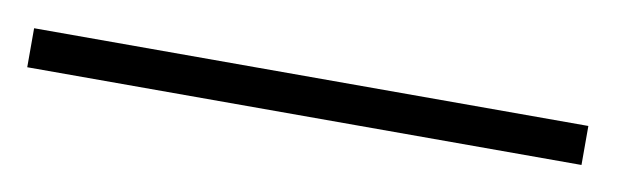

<svg xmlns="http://www.w3.org/2000/svg" viewBox="-25 -857 514 160"><g transform="rotate(10 231.5 -776.5)"><path d="M466 -760V-793H-3V-760Z"/></g></svg>

Font: Noto Sans Devanagari UI SemiCondensed ExtraLight
Style: Regular
Weight: 200
Width: 4
Designer: Jelle Bosma - Monotype Design Team
Foundry: Monotype Imaging Inc.
Version: Version 2.004